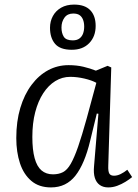

<svg xmlns="http://www.w3.org/2000/svg" viewBox="-20 -803 603 837"><path d="M452 -81Q451 -56 456.5 -46.5Q462 -37 477 -37Q491 -37 505.5 -44Q520 -51 535 -63L556 -31Q544 -21 527 -10.5Q510 0 491 7Q472 14 452 14Q430 14 415 3.5Q400 -7 393.5 -27.5Q387 -48 390 -79L409 -307L402 -308L373 -189Q361 -139 345 -101Q329 -63 309 -37.5Q289 -12 262.5 1Q236 14 202 14Q150 14 116.5 -14.5Q83 -43 67 -91.5Q51 -140 51 -201Q51 -274 68.5 -332.5Q86 -391 117.5 -433Q149 -475 190 -497Q231 -519 279 -519Q314 -519 343.5 -512Q373 -505 398 -495L449 -516L465 -509ZM211 -43Q236 -43 254.5 -52.5Q273 -62 288.5 -89Q304 -116 320.5 -163.5Q337 -211 358 -287L400 -442Q380 -453 348 -460.5Q316 -468 286 -468Q251 -468 221 -449.5Q191 -431 168.5 -396.5Q146 -362 133.5 -314Q121 -266 121 -206Q121 -150 131 -113.5Q141 -77 161 -60Q181 -43 211 -43ZM293 -586Q242 -586 220 -612Q198 -638 198 -682Q198 -710 210.5 -733Q223 -756 246.5 -769.5Q270 -783 303 -783Q350 -783 373.5 -758.5Q397 -734 397 -690Q397 -644 369 -615Q341 -586 293 -586ZM297 -627Q315 -627 326 -635Q337 -643 342 -656.5Q347 -670 347 -687Q347 -704 342 -717Q337 -730 327 -737Q317 -744 299 -744Q274 -744 261 -726Q248 -708 248 -683Q248 -659 258 -643Q268 -627 297 -627Z"/></svg>

Font: Literata Light
Style: Italic
Weight: 300
Italic angle: -2°
Designer: Latin by Veronika Burian and Jose Scaglione. Greek by Irene Vlachou. Cyrillic by Vera Evstafieva
Foundry: TypeTogether
Version: Version 3.103;gftools[0.9.29]